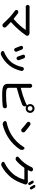

<svg xmlns="http://www.w3.org/2000/svg" viewBox="2026 -2907 948 5040"><g transform="rotate(90 2500.0 -387.0)"><path d="M827.1 -689.5Q833 -689.5 838.9 -689.5Q880.9 -689.5 906.2 -664.1Q919.9 -650.4 919.9 -629.9Q919.9 -611.3 909.2 -596.7Q851.6 -508.8 757.3 -400.4Q663.1 -292 564.5 -205.1Q556.6 -199.2 564.5 -192.4Q637.7 -123 687.5 -72.3Q703.1 -55.7 703.1 -34.2Q703.1 -7.8 682.6 9.8Q666 23.4 645.5 23.4Q642.6 23.4 639.6 23.4Q616.2 21.5 599.6 2.9Q527.3 -77.1 445.3 -156.2Q360.4 -233.4 255.9 -310.5Q239.3 -323.2 239.3 -344.7Q239.3 -363.3 252.9 -376Q270.5 -390.6 293.9 -392.6Q295.9 -392.6 297.9 -392.6Q319.3 -392.6 335.9 -379.9Q403.3 -331.1 469.7 -275.4Q476.6 -268.6 484.4 -275.4Q567.4 -345.7 645 -433.1Q722.7 -520.5 761.7 -582Q763.7 -584 762.2 -586.9Q760.7 -589.8 756.8 -589.8H214.8Q193.4 -589.8 164.1 -587.9Q162.1 -587.9 160.2 -587.9Q139.6 -587.9 125 -602.5Q108.4 -617.2 108.4 -639.6Q108.4 -662.1 125 -676.8Q139.6 -690.4 159.2 -690.4Q161.1 -690.4 164.1 -690.4Q192.4 -688.5 214.8 -688.5H795.9Q812.5 -688.5 827.1 -689.5Z M1418.9 -507.8Q1415 -516.6 1415 -525.4Q1415 -535.2 1418.9 -543.9Q1426.8 -562.5 1446.3 -568.4Q1454.1 -571.3 1462.9 -571.3Q1473.6 -571.3 1485.4 -566.4Q1503.9 -557.6 1511.7 -538.1Q1536.1 -473.6 1557.6 -414.1Q1560.5 -406.2 1560.5 -397.5Q1560.5 -386.7 1554.7 -376Q1545.9 -357.4 1526.4 -349.6Q1517.6 -346.7 1509.8 -346.7Q1499 -346.7 1489.3 -352.5Q1470.7 -361.3 1464.8 -380.9Q1443.4 -445.3 1418.9 -507.8ZM1739.3 -498Q1743.2 -520.5 1762.7 -532.2Q1774.4 -540 1788.1 -540Q1794.9 -540 1802.7 -537.1Q1825.2 -530.3 1835.9 -509.8Q1842.8 -496.1 1842.8 -481.4Q1842.8 -473.6 1839.8 -464.8Q1839.8 -462.9 1838.9 -460.9Q1793 -278.3 1699.2 -159.2Q1589.8 -19.5 1424.8 59.6Q1408.2 67.4 1390.6 67.4Q1381.8 67.4 1374 65.4Q1347.7 59.6 1328.1 40Q1318.4 29.3 1318.4 15.6Q1318.4 11.7 1319.3 5.9Q1324.2 -13.7 1343.8 -21.5Q1420.9 -50.8 1492.7 -100.6Q1564.5 -150.4 1615.2 -212.9Q1658.2 -267.6 1690.9 -342.3Q1723.6 -417 1739.3 -498ZM1187.5 -453.1Q1183.6 -461.9 1183.6 -471.7Q1183.6 -480.5 1186.5 -489.3Q1194.3 -507.8 1212.9 -514.6Q1222.7 -518.6 1231.4 -518.6Q1242.2 -518.6 1252.9 -513.7Q1272.5 -505.9 1280.3 -486.3Q1306.6 -425.8 1335 -352.5Q1337.9 -343.8 1337.9 -335Q1337.9 -324.2 1333 -313.5Q1324.2 -294.9 1304.7 -287.1Q1295.9 -284.2 1287.1 -284.2Q1276.4 -284.2 1266.6 -289.1Q1247.1 -297.9 1240.2 -318.4Q1212.9 -393.6 1187.5 -453.1Z M2828.1 -640.6Q2853.5 -640.6 2871.6 -659.2Q2889.6 -677.7 2889.6 -703.1Q2889.6 -728.5 2871.6 -747.1Q2853.5 -765.6 2828.1 -765.6Q2801.8 -765.6 2783.2 -747.1Q2764.6 -728.5 2764.6 -703.1Q2764.6 -677.7 2783.2 -659.2Q2801.8 -640.6 2828.1 -640.6ZM2285.2 -666V-466.8Q2285.2 -462.9 2288.1 -460.4Q2291 -458 2294.9 -459Q2499 -509.8 2658.2 -577.1Q2700.2 -593.8 2738.3 -616.2Q2747.1 -621.1 2740.2 -627.9Q2711.9 -660.2 2711.9 -703.1Q2711.9 -751 2746.1 -785.2Q2780.3 -819.3 2828.1 -819.3Q2875 -819.3 2909.2 -785.2Q2943.4 -751 2943.4 -703.1Q2943.4 -655.3 2909.2 -621.6Q2875 -587.9 2828.1 -587.9Q2796.9 -587.9 2770.5 -602.5Q2769.5 -604.5 2767.6 -603Q2765.6 -601.6 2766.6 -599.6Q2773.4 -584 2773.4 -567.4Q2773.4 -552.7 2767.6 -538.1Q2754.9 -506.8 2723.6 -494.1Q2707 -487.3 2694.3 -483.4Q2550.8 -423.8 2294.9 -355.5Q2285.2 -352.5 2285.2 -342.8V-149.4Q2285.2 -115.2 2300.3 -101.1Q2315.4 -86.9 2352.5 -79.1Q2394.5 -72.3 2477.5 -72.3Q2637.7 -72.3 2766.6 -93.8Q2771.5 -93.8 2775.4 -93.8Q2792 -93.8 2805.7 -83Q2823.2 -69.3 2823.2 -47.9Q2823.2 -22.5 2806.6 -3.9Q2790 14.6 2765.6 16.6Q2629.9 30.3 2471.7 30.3Q2368.2 30.3 2307.6 19.5Q2245.1 8.8 2212.9 -24.4Q2180.7 -57.6 2180.7 -119.1V-666L2179.7 -703.1Q2179.7 -724.6 2194.3 -740.2Q2210 -757.8 2232.4 -757.8Q2255.9 -757.8 2271.5 -740.2Q2286.1 -724.6 2286.1 -703.1Z M3195.3 -623Q3178.7 -635.7 3176.8 -656.2Q3175.8 -659.2 3175.8 -662.1Q3175.8 -679.7 3188.5 -693.4Q3204.1 -710 3227.5 -712.9Q3230.5 -712.9 3234.4 -712.9Q3252.9 -712.9 3268.6 -701.2Q3361.3 -634.8 3438.5 -566.4Q3456.1 -550.8 3456.1 -526.4Q3456.1 -503.9 3440.4 -487.3Q3424.8 -469.7 3400.4 -469.7Q3400.4 -469.7 3400.4 -469.7Q3377 -469.7 3360.4 -485.4Q3279.3 -560.5 3195.3 -623ZM3256.8 14.6Q3247.1 16.6 3237.3 16.6Q3220.7 16.6 3204.1 9.8Q3178.7 -1 3163.1 -24.4Q3157.2 -35.2 3157.2 -45.9Q3157.2 -53.7 3160.2 -62.5Q3168.9 -82 3190.4 -86.9Q3373 -124 3523.4 -215.8Q3623 -277.3 3705.1 -362.8Q3787.1 -448.2 3840.8 -538.1Q3850.6 -555.7 3871.1 -555.7Q3871.1 -555.7 3871.1 -555.7Q3890.6 -555.7 3900.4 -538.1Q3915 -513.7 3915 -485.4Q3915 -455.1 3898.4 -430.7Q3840.8 -342.8 3759.3 -262.7Q3677.7 -182.6 3580.1 -122.1Q3423.8 -26.4 3256.8 14.6Z M4445.3 -651.4Q4444.3 -648.4 4445.8 -645.5Q4447.3 -642.6 4451.2 -642.6H4689.5Q4705.1 -642.6 4719.7 -644.5Q4728.5 -645.5 4736.3 -645.5Q4775.4 -645.5 4800.8 -627.9Q4816.4 -616.2 4821.3 -597.7Q4823.2 -590.8 4823.2 -583Q4823.2 -572.3 4818.4 -561.5Q4813.5 -548.8 4809.6 -539.1Q4740.2 -332 4636.7 -202.1Q4508.8 -43.9 4338.9 44.9Q4320.3 54.7 4300.8 54.7Q4293.9 54.7 4288.1 53.7Q4260.7 49.8 4240.2 31.2Q4227.5 20.5 4227.5 4.9Q4227.5 1 4228.5 -2Q4231.4 -22.5 4250 -31.2Q4419.9 -110.4 4547.9 -259.8Q4597.7 -317.4 4635.7 -395.5Q4673.8 -473.6 4693.4 -543.9Q4694.3 -546.9 4691.9 -549.8Q4689.5 -552.7 4686.5 -552.7H4394.5Q4384.8 -552.7 4379.9 -544.9Q4295.9 -422.9 4195.3 -337.9Q4176.8 -322.3 4152.3 -322.3Q4151.4 -322.3 4151.4 -322.3Q4127 -322.3 4107.4 -336.9Q4090.8 -348.6 4090.8 -368.7Q4090.8 -388.7 4106.4 -401.4Q4194.3 -470.7 4255.9 -552.2Q4317.4 -633.8 4351.6 -706.1Q4358.4 -717.8 4365.2 -737.3Q4375 -761.7 4397.5 -773.4Q4411.1 -781.2 4425.8 -781.2Q4434.6 -781.2 4444.3 -778.3Q4466.8 -771.5 4476.6 -749Q4480.5 -739.3 4480.5 -729.5Q4480.5 -716.8 4473.6 -705.1Q4472.7 -702.1 4467.8 -692.9Q4462.9 -683.6 4460.9 -679.7Q4458 -672.9 4445.3 -651.4ZM4726.6 -752Q4721.7 -759.8 4721.7 -767.6Q4721.7 -771.5 4722.7 -776.4Q4726.6 -789.1 4739.3 -794.9Q4752.9 -800.8 4767.6 -796.4Q4782.2 -792 4790 -779.3Q4812.5 -743.2 4835 -702.1Q4841.8 -689.5 4836.9 -676.3Q4832 -663.1 4819.3 -657.2Q4811.5 -654.3 4803.7 -654.3Q4797.9 -654.3 4791 -656.2Q4776.4 -661.1 4769.5 -674.8Q4746.1 -719.7 4726.6 -752ZM4839.8 -794.9Q4835 -802.7 4835 -811.5Q4835 -815.4 4835.9 -819.3Q4839.8 -832 4851.6 -837.9Q4860.4 -840.8 4868.2 -840.8Q4875 -840.8 4880.9 -838.9Q4895.5 -835 4903.3 -822.3Q4927.7 -785.2 4950.2 -746.1Q4954.1 -738.3 4954.1 -730.5Q4954.1 -725.6 4952.1 -719.7Q4948.2 -706.1 4934.6 -700.2Q4926.8 -697.3 4919.9 -697.3Q4913.1 -697.3 4907.2 -699.2Q4892.6 -704.1 4885.7 -717.8Q4863.3 -759.8 4839.8 -794.9Z"/></g></svg>

Font: Gen Jyuu GothicX Medium
Style: Regular
Weight: 500
Designer: Ryoko NISHIZUKA (kana &amp; ideographs); Paul D. Hunt (Latin, Greek &amp; Cyrillic); Wenlong ZHANG (bopomofo); Sandoll C
Version: Version 1.058.20140828